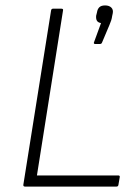

<svg xmlns="http://www.w3.org/2000/svg" viewBox="-20 -687 510 707"><path d="M72 0Q65 0 66 -7L168 -648Q169 -655 175 -655H206Q214 -655 212 -648L116 -41H415Q422 -41 421 -35L416 -6Q415 0 409 0ZM330 -525Q327 -525 326 -527Q325 -529 326 -531L352 -602Q341 -604 337 -610.5Q333 -617 334 -629L337 -641Q339 -654 346 -660.5Q353 -667 367 -667Q382 -667 390 -659Q398 -651 395 -637L393 -628Q392 -620 389.5 -612Q387 -604 383 -595L356 -531Q355 -528 353 -526.5Q351 -525 348 -525Z"/></svg>

Font: Sofia Sans ExtraLight
Style: Italic
Weight: 250
Italic angle: -9°
Version: Version 4.100-B